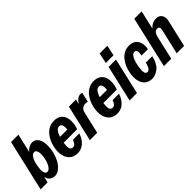

<svg xmlns="http://www.w3.org/2000/svg" viewBox="106 -1626 2541 2541"><g transform="rotate(-45 1377.0 -355.0)"><path d="M244 10Q214 10 188 -5Q162 -20 147.5 -48.5Q133 -77 136 -116L143 -111L115 0H-15L151 -720H289L220 -418L212 -424Q232 -471 269.5 -495.5Q307 -520 347 -520Q400 -520 431 -473Q462 -426 462 -351Q462 -281 444.5 -216Q427 -151 397 -100Q367 -49 327.5 -19.5Q288 10 244 10ZM212 -100Q234 -100 253.5 -119.5Q273 -139 288 -172.5Q303 -206 311.5 -247Q320 -288 320 -330Q320 -365 307.5 -387.5Q295 -410 275 -410Q252 -410 234.5 -393Q217 -376 204 -348.5Q191 -321 183.5 -289.5Q176 -258 172 -228.5Q168 -199 168 -179Q168 -139 180.5 -119.5Q193 -100 212 -100Z M670 10Q617 10 578.5 -14.5Q540 -39 519 -84Q498 -129 498 -189Q498 -227 507 -271.5Q516 -316 535.5 -359.5Q555 -403 585 -439Q615 -475 657 -496.5Q699 -518 753 -518Q804 -518 839.5 -497.5Q875 -477 894 -439Q913 -401 913 -346Q913 -312 906 -279Q899 -246 888 -221H584L603 -310H821L787 -271Q792 -290 795 -315Q798 -340 796 -363.5Q794 -387 783 -402.5Q772 -418 749 -418Q722 -418 702.5 -397Q683 -376 669.5 -342.5Q656 -309 647.5 -273Q639 -237 635.5 -206Q632 -175 632 -158Q632 -123 644.5 -106.5Q657 -90 681 -90Q705 -90 721 -106.5Q737 -123 751 -162H871Q843 -80 792 -35Q741 10 670 10Z M906 0 1024 -510H1157L1128 -384H1133L1044 0ZM1113 -298 1118 -390Q1147 -461 1179.5 -490.5Q1212 -520 1249 -520Q1256 -520 1263.5 -519Q1271 -518 1278 -514L1247 -378Q1240 -381 1226.5 -382.5Q1213 -384 1206 -384Q1172 -384 1147.5 -365Q1123 -346 1113 -298Z M1413 10Q1360 10 1321.5 -14.5Q1283 -39 1262 -84Q1241 -129 1241 -189Q1241 -227 1250 -271.5Q1259 -316 1278.5 -359.5Q1298 -403 1328 -439Q1358 -475 1400 -496.5Q1442 -518 1496 -518Q1547 -518 1582.5 -497.5Q1618 -477 1637 -439Q1656 -401 1656 -346Q1656 -312 1649 -279Q1642 -246 1631 -221H1327L1346 -310H1564L1530 -271Q1535 -290 1538 -315Q1541 -340 1539 -363.5Q1537 -387 1526 -402.5Q1515 -418 1492 -418Q1465 -418 1445.5 -397Q1426 -376 1412.5 -342.5Q1399 -309 1390.5 -273Q1382 -237 1378.5 -206Q1375 -175 1375 -158Q1375 -123 1387.5 -106.5Q1400 -90 1424 -90Q1448 -90 1464 -106.5Q1480 -123 1494 -162H1614Q1586 -80 1535 -35Q1484 10 1413 10Z M1650 0 1767 -510H1905L1788 0ZM1778 -573 1809 -720H1953L1922 -573Z M2064 10Q2017 10 1980.5 -12Q1944 -34 1924 -77Q1904 -120 1904 -181Q1904 -221 1913.5 -267Q1923 -313 1942.5 -357.5Q1962 -402 1992 -438.5Q2022 -475 2063 -497Q2104 -519 2156 -519Q2208 -519 2240 -499.5Q2272 -480 2288 -448Q2304 -416 2306.5 -379.5Q2309 -343 2301 -308H2181Q2186 -327 2187.5 -351Q2189 -375 2181.5 -392.5Q2174 -410 2150 -410Q2126 -410 2108 -390Q2090 -370 2078 -339Q2066 -308 2058.5 -273.5Q2051 -239 2047.5 -209Q2044 -179 2044 -162Q2044 -125 2055.5 -111Q2067 -97 2083 -97Q2106 -97 2124.5 -122Q2143 -147 2156 -202H2276Q2253 -94 2194 -42Q2135 10 2064 10Z M2292 0 2458 -720H2596L2430 0ZM2532 0 2613 -352Q2621 -384 2612 -399Q2603 -414 2578 -414Q2553 -414 2535 -394.5Q2517 -375 2507 -334L2505 -408Q2531 -463 2572.5 -491.5Q2614 -520 2663 -520Q2719 -520 2745.5 -480.5Q2772 -441 2758 -379L2670 0Z"/></g></svg>

Font: Instrument Sans Condensed
Style: Bold Italic
Weight: 700
Width: 3
Italic angle: -13°
Designer: Rodrigo Fuenzalida
Foundry: fragTYPE
Version: Version 1.000;gftools[0.9.28]